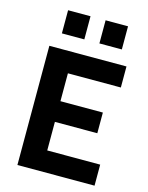

<svg xmlns="http://www.w3.org/2000/svg" viewBox="-131 -977 816 1058"><g transform="rotate(15 277.0 -448.0)"><path d="M74 0V-680H514V-560H212V-401H454V-283H212V-120H514V0ZM123 -764V-896H251V-764ZM337 -764V-896H465V-764Z"/></g></svg>

Font: Titillium Web
Style: Bold
Weight: 700
Version: Version 1.001;PS 57.000;hotconv 1.0.70;makeotf.lib2.5.55311